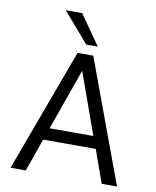

<svg xmlns="http://www.w3.org/2000/svg" viewBox="-93 -929 812 1000"><g transform="rotate(10 313.0 -429.0)"><path d="M172.9 -857.9H259.8L370.1 -700.2H309.1ZM595.2 0H514.2L452.1 -173.8H173.8L112.8 0H32.2L272 -649.9H355ZM312 -562 196.8 -237.8H428.2Z"/></g></svg>

Font: Overused Grotesk
Style: Regular
Weight: 400
Version: Version 0.002